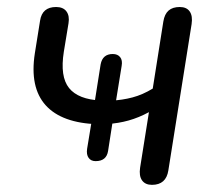

<svg xmlns="http://www.w3.org/2000/svg" viewBox="-20 -513 607 540"><path d="M407.4 6.9Q388.5 6.9 379.5 -5.7Q370.6 -18.3 374 -41.1L398.9 -197.6Q370.7 -182.3 342 -174.2Q313.2 -166.1 280.8 -164.1L297.6 -176.2L284 -88.6Q279.6 -59.8 248.9 -59.8Q235.7 -59.8 229.2 -69.1Q222.6 -78.3 225 -94.5L238.6 -177.2L255.5 -163.6Q153.8 -166.7 108.4 -217Q63.1 -267.4 78 -363.1L92.7 -454.9Q98.5 -493.3 137.8 -493.3Q157.7 -493.3 166.9 -480.9Q176.1 -468.5 172.7 -447.6L159.5 -367.3Q148.4 -297.4 174.3 -265.3Q200.2 -233.3 263.7 -230.3L245.5 -221L263 -331.8Q268.4 -361.1 297.2 -361.1Q310.8 -361.1 317.9 -352.3Q325 -343.5 322.1 -327.4L304.9 -221L291.9 -229.9Q323.9 -231.4 352.6 -239Q381.3 -246.6 409.6 -263.9L439.4 -452.6Q442.8 -473.4 454.2 -483.4Q465.6 -493.3 485.5 -493.3Q504.9 -493.3 513.6 -480.7Q522.3 -468.1 518.9 -445.3L453.5 -33.8Q447.2 6.9 407.4 6.9Z"/></svg>

Font: Nunito Variable Extra Light
Style: Italic
Weight: 200
Italic angle: -9°
Designer: Vernon Adams
Foundry: Vernon Adams
Version: Version 3.602